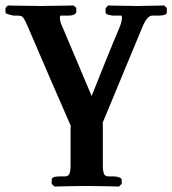

<svg xmlns="http://www.w3.org/2000/svg" viewBox="-29 -454 630 702"><path d="M229 152V8L231 9Q191 -82 151.5 -173.5Q112 -265 73 -356Q68 -368 62 -379.5Q56 -391 51 -394Q45 -397 35 -397H20Q13 -399 2 -401.5Q-9 -404 -9 -409V-425L0 -434Q0 -434 16 -433.5Q32 -433 54.5 -433Q77 -433 95.5 -432.5Q114 -432 119 -432Q121 -432 139.5 -432.5Q158 -433 181.5 -433Q205 -433 222.5 -433.5Q240 -434 240 -434L250 -425V-410Q250 -406 243 -401.5Q236 -397 221 -397H193Q190 -397 190 -389Q190 -375 197 -361L306 -103Q332 -168 358 -232.5Q384 -297 411 -361Q413 -367 415 -375.5Q417 -384 417 -388Q417 -397 414 -397H383Q367 -399 362 -402Q357 -405 357 -409V-424L366 -434Q366 -434 380 -433.5Q394 -433 413.5 -433Q433 -433 449.5 -432.5Q466 -432 471 -432Q474 -432 490 -432.5Q506 -433 524.5 -433Q543 -433 557 -433.5Q571 -434 571 -434L581 -425V-409Q581 -397 550 -397H528Q509 -397 492 -356L345 -2L347 -4V152Q347 171 351 181Q355 191 367 191H386Q398 191 407 194.5Q416 198 416 203V218L406 228Q406 228 384 227.5Q362 227 334 226.5Q306 226 286 226Q269 226 241 226.5Q213 227 191.5 227.5Q170 228 170 228L160 218V203Q160 191 189 191H208Q221 191 225 181Q229 171 229 152Z"/></svg>

Font: Libertinus Serif SemiBold
Style: Regular
Weight: 600
Designer: Philipp H. Poll, Khaled Hosny
Foundry: Caleb Maclennan
Version: Version 7.051;RELEASE